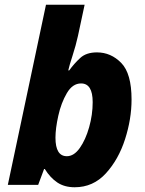

<svg xmlns="http://www.w3.org/2000/svg" viewBox="-20 -780 611 810"><path d="M295 10Q373 10 426.5 -48.5Q480 -107 507.5 -192.5Q535 -278 535 -360Q535 -470 491.5 -514.5Q448 -559 389 -559Q344 -559 318.5 -535.5Q293 -512 272 -483H268Q272 -502 286 -545Q300 -588 309 -629L337 -760H174L13 0H141L166 -67H169Q192 -30 222 -10Q252 10 295 10ZM262 -121Q214 -121 214 -199Q214 -238 226 -292Q238 -346 262 -387Q286 -428 322 -428Q371 -428 371 -349Q371 -296 356 -243Q341 -190 316.5 -155.5Q292 -121 262 -121Z"/></svg>

Font: Noto Sans Display Extra
Style: Italic
Weight: 800
Italic angle: -12°
Designer: Monotype Design Team
Foundry: Monotype Imaging Inc.
Version: Version 1.900